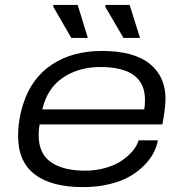

<svg xmlns="http://www.w3.org/2000/svg" viewBox="-20 -744 740 776"><path d="M479 -590.8 404.8 -717.8 407.2 -724.1H503.9L545.9 -590.8ZM268.1 -590.8 194.8 -717.8 195.8 -724.1H293.9L335 -590.8ZM315.9 12.2Q187.5 12.2 120.4 -39.3Q53.2 -90.8 53.2 -193.8Q53.2 -259.3 73.2 -321.8Q106 -427.2 189.2 -482.7Q272.5 -538.1 392.1 -538.1Q521 -538.1 585 -486.3Q648.9 -434.6 648.9 -345.2Q648.9 -307.6 636.2 -241.2H140.1Q136.2 -219.7 136.2 -198.2Q136.2 -123 186 -88.6Q235.8 -54.2 323.2 -54.2Q368.2 -54.2 407.5 -65.7Q446.8 -77.1 473.4 -95.7Q500 -114.3 517.1 -135Q534.2 -155.8 540 -176.8H618.2Q613.3 -149.9 599.4 -124Q585.4 -98.1 560.3 -73.2Q535.2 -48.3 501.7 -29.5Q468.3 -10.7 420.2 0.7Q372.1 12.2 315.9 12.2ZM150.9 -301.8H563Q565.9 -315.9 565.9 -340.8Q565.9 -473.1 386.2 -473.1Q297.9 -473.1 234.4 -430.2Q170.9 -387.2 150.9 -301.8Z"/></svg>

Font: Archivo Expanded Light
Style: Italic
Weight: 300
Width: 7
Italic angle: -10°
Designer: Hector Gatti
Foundry: Omnibus-Type
Version: Version 2.001